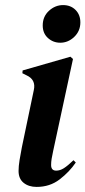

<svg xmlns="http://www.w3.org/2000/svg" viewBox="-20 -720 336 755"><path d="M217 -552Q189 -552 168.5 -570.5Q148 -589 148 -620Q148 -655 172.5 -677.5Q197 -700 228 -700Q258 -700 277 -681Q296 -662 296 -632Q296 -598 272 -575Q248 -552 217 -552ZM124 15Q93 15 73 -1Q53 -17 53 -48Q53 -66 57 -91Q61 -116 66 -141L113 -366Q122 -407 84 -424L68 -432L69 -443L257 -497L267 -488L189 -126Q185 -108 183 -95.5Q181 -83 181 -71Q181 -49 201 -49Q216 -49 231 -58.5Q246 -68 269 -90L278 -81Q253 -44 214.5 -14.5Q176 15 124 15Z"/></svg>

Font: DeepMind Serif Display
Style: Italic
Weight: 400
Italic angle: -12°
Designer: Frank Grießhammer / Modifications: Colophon Foundry
Foundry: Colophon Foundry
Version: Version 5.003; ttfautohint (v1.8.2)